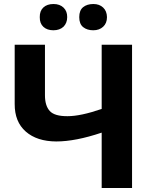

<svg xmlns="http://www.w3.org/2000/svg" viewBox="-20 -937 768 957"><path d="M316.9 -357.9Q381.8 -357.9 486.8 -394V-713.9H638.2V0H486.8V-275.9Q356.4 -231.9 260.3 -231.9Q164.1 -232.4 108.4 -281.2Q52.7 -330.1 53.2 -418.9V-713.9H204.1V-461.9Q204.1 -410.2 228 -383.8Q252 -357.4 316.9 -357.9ZM445.3 -917Q475.6 -917 494.1 -899.4Q512.7 -881.8 513.2 -851.6Q513.2 -821.3 494.1 -803.7Q475.1 -786.1 444.8 -786.1Q414.1 -786.1 394.5 -801.8Q375 -817.4 375 -851.6Q375 -885.7 394.5 -901.4Q414.1 -917 445.3 -917ZM178.2 -851.6Q177.7 -882.8 196.3 -899.9Q214.8 -917 246.6 -917Q278.3 -917 296.9 -898.9Q315.4 -880.9 314.9 -851.6Q314.9 -822.3 296.4 -803.7Q277.3 -786.1 246.1 -786.1Q214.8 -786.1 196.3 -803.2Q177.7 -820.3 178.2 -851.6Z"/></svg>

Font: OpenSans-Bold
Style: Bold
Weight: 700
Foundry: Ascender Corporation
Version: Version 1.10